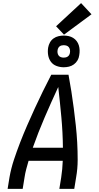

<svg xmlns="http://www.w3.org/2000/svg" viewBox="-20 -1216 640 1236"><path d="M29 0 41 -74Q51 -131 69.5 -187Q88 -243 109.5 -298.5Q131 -354 155 -409Q179 -464 204 -518.5Q229 -573 255.5 -627Q282 -681 310 -735H421Q431 -681 439.5 -627Q448 -573 455 -518.5Q462 -464 468 -409Q474 -354 477 -298.5Q480 -243 480 -186.5Q480 -130 470 -74L458 0H362L374 -74Q378 -100 380.5 -127Q383 -154 384 -181H164Q156 -154 149 -127.5Q142 -101 138 -74L126 0ZM385 -265Q384 -364 375 -461.5Q366 -559 355 -656Q310 -559 268 -461.5Q226 -364 191 -265ZM390 -783Q366 -783 343.5 -791.5Q321 -800 307.5 -818.5Q294 -837 290 -861Q286 -885 290 -910Q293 -927 301.5 -942.5Q310 -958 324.5 -968.5Q339 -979 356.5 -983Q374 -987 390 -987Q407 -987 422.5 -983.5Q438 -980 451 -972Q464 -964 473.5 -951.5Q483 -939 487.5 -924Q492 -909 492.5 -893Q493 -877 490 -860Q488 -843 479 -827.5Q470 -812 455.5 -801.5Q441 -791 424 -787Q407 -783 390 -783ZM390 -845Q397 -845 403.5 -846.5Q410 -848 416 -852Q422 -856 425.5 -862.5Q429 -869 430 -875Q432 -885 430.5 -894.5Q429 -904 423.5 -911.5Q418 -919 409 -922Q400 -925 390 -925Q384 -925 377 -923.5Q370 -922 364.5 -918Q359 -914 355.5 -907.5Q352 -901 351 -895Q349 -885 350.5 -875.5Q352 -866 357.5 -858.5Q363 -851 372 -848Q381 -845 390 -845ZM392 -993 341 -1047 502 -1196 569 -1124Z"/></svg>

Font: Iosevka Curly MdExObl
Style: Regular
Weight: 500
Width: 7
Italic angle: -9°
Monospace: yes
Designer: Belleve Invis
Foundry: Belleve Invis
Version: Version 11.1.0; ttfautohint (v1.8.3)